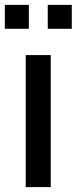

<svg xmlns="http://www.w3.org/2000/svg" viewBox="-28 -764 313 784"><path d="M179.2 0V-539.1H77.1V0ZM265.1 -646.5V-744.1H167V-646.5ZM89.8 -646.5V-744.1H-8.3V-646.5Z"/></svg>

Font: Winston
Style: Regular
Weight: 400
Designer: Vernon Adams, Kim Jin-seong, David Berlow, Cristiano Sobral
Foundry: The Winston Project Authors
Version: Version 3.004